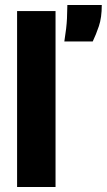

<svg xmlns="http://www.w3.org/2000/svg" viewBox="-20 -744 425 764"><path d="M48 0V-700H201V0ZM236 -579Q245 -635 246.5 -670Q248 -705 248 -724H385Q385 -674 373.5 -640Q362 -606 349 -579Z"/></svg>

Font: Bricolage Grotesque 12pt Condensed ExtraBold
Style: Regular
Weight: 800
Width: 3
Designer: Mathieu Triay
Foundry: Atelier Triay
Version: Version 1.001; ttfautohint (v1.8.4.7-5d5b);gftools[0.9.33.de